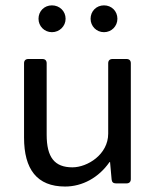

<svg xmlns="http://www.w3.org/2000/svg" viewBox="-20 -681 579 713"><path d="M172.9 -561.5C201.2 -561.5 223.6 -584 223.6 -611.3C223.6 -639.6 201.2 -661.1 172.9 -661.1C144.5 -661.1 123 -639.6 123 -611.3C123 -584 144.5 -561.5 172.9 -561.5ZM366.2 -561.5C394.5 -561.5 416 -584 416 -611.3C416 -639.6 394.5 -661.1 366.2 -661.1C337.9 -661.1 316.4 -639.6 316.4 -611.3C316.4 -584 337.9 -561.5 366.2 -561.5ZM381.8 -446.3V-184.6C381.8 -107.4 304.7 -59.6 249 -59.6C182.6 -59.6 153.3 -96.7 153.3 -180.7V-446.3C153.3 -456.1 147.5 -461.9 137.7 -461.9H85C75.2 -461.9 69.3 -456.1 69.3 -446.3V-169.9C69.3 -52.7 117.2 11.7 221.7 11.7C286.1 11.7 346.7 -21.5 386.7 -79.1H388.7L394.5 -14.6C395.5 -4.9 400.4 0 410.2 0H450.2C460 0 465.8 -5.9 465.8 -15.6V-446.3C465.8 -456.1 460 -461.9 450.2 -461.9H397.5C387.7 -461.9 381.8 -456.1 381.8 -446.3Z"/></svg>

Font: Ed Sans Neue
Style: Regular
Weight: 400
Designer: Stephen Hutchings
Version: Version 1.004;PS 001.004;hotconv 1.0.88;makeotf.lib2.5.64775